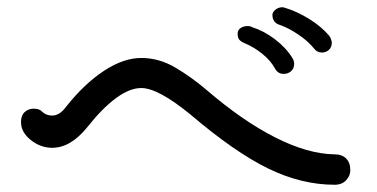

<svg xmlns="http://www.w3.org/2000/svg" viewBox="-20 -715 1040 530"><path d="M847 -581Q830 -602 803 -620Q776 -638 753 -646Q732 -652 732 -674Q732 -681 739.5 -687.5Q747 -694 757 -695Q763 -695 765 -694Q799 -684 833 -663Q867 -642 889 -616Q894 -609 896 -598Q896 -585 888 -577.5Q880 -570 869 -570Q855 -570 847 -581ZM739 -526Q727 -548 704 -566.5Q681 -585 657 -595Q645 -600 640.5 -605.5Q636 -611 636 -622Q636 -632 644 -637.5Q652 -643 663 -643Q672 -643 676 -640Q708 -630 738.5 -607Q769 -584 787 -555Q792 -547 792 -539Q792 -526 783.5 -518.5Q775 -511 763 -511Q747 -511 739 -526ZM508 -397Q417 -472 370 -472Q338 -472 300 -444Q262 -416 221 -364Q175 -307 124 -307Q92 -307 65 -328.5Q38 -350 38 -378Q38 -396 48 -405.5Q58 -415 73 -415Q89 -415 96 -407Q107 -396 124 -396Q145 -396 163 -421Q213 -484 267 -519.5Q321 -555 370 -555Q419 -555 464 -528.5Q509 -502 551 -466Q650 -381 740 -335.5Q830 -290 903 -289Q924 -289 935.5 -277.5Q947 -266 947 -245Q947 -230 935.5 -217.5Q924 -205 904 -205Q812 -205 720 -250Q628 -295 508 -397Z"/></svg>

Font: Tsukimi Rounded Medium
Style: Regular
Weight: 500
Designer: Takashi Funayama
Foundry: Takashi Funayama
Version: Version 1.032; ttfautohint (v1.8.3)